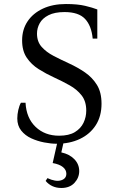

<svg xmlns="http://www.w3.org/2000/svg" viewBox="-20 -700 589 955"><path d="M262 15Q234 15 200 8.5Q166 2 135.5 -12Q105 -26 85.5 -50.5Q66 -75 66 -111Q66 -131 71 -153Q76 -175 84 -189H107Q111 -113 157 -69Q203 -25 274 -25Q323 -25 352.5 -43Q382 -61 395.5 -89.5Q409 -118 409 -150Q409 -196 386 -225.5Q363 -255 326.5 -275.5Q290 -296 249.5 -314.5Q209 -333 172.5 -356Q136 -379 113 -413Q90 -447 90 -499Q90 -553 117 -593.5Q144 -634 193 -657Q242 -680 308 -680Q366 -680 403.5 -671Q441 -662 464 -653V-508H441Q435 -572 403 -606Q371 -640 301 -640Q252 -640 221.5 -624.5Q191 -609 177.5 -584.5Q164 -560 164 -533Q164 -493 187 -467Q210 -441 246.5 -422Q283 -403 324.5 -384Q366 -365 402.5 -340Q439 -315 462 -278Q485 -241 485 -184Q485 -122 456.5 -77.5Q428 -33 377.5 -9Q327 15 262 15ZM285 58Q326 67 350 92Q374 117 374 151Q374 184 350.5 209.5Q327 235 285 235Q237 235 207 200L216 186Q257 205 283.5 197Q310 189 310 164Q310 145 293 131Q276 117 242 111L270 -13H301Z"/></svg>

Font: Bona Nova
Style: Regular
Weight: 400
Designer: Mateusz Machalski
Foundry: Capitalics
Version: Version 4.001; ttfautohint (v1.8.3)